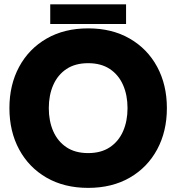

<svg xmlns="http://www.w3.org/2000/svg" viewBox="-20 -871 831 905"><path d="M24.4 -361.3Q24.4 -471.2 70.3 -556.2Q116.2 -641.1 199.7 -689.2Q283.2 -737.3 395.5 -737.3Q507.8 -737.3 591.3 -689.2Q674.8 -641.1 720.7 -556.2Q766.6 -471.2 766.6 -361.3Q766.6 -251.5 720.7 -166.5Q674.8 -81.5 591.3 -33.4Q507.8 14.6 395.5 14.6Q283.2 14.6 199.7 -33.4Q116.2 -81.5 70.3 -166.5Q24.4 -251.5 24.4 -361.3ZM210 -361.3Q210 -300.3 231 -252.4Q252 -204.6 293.2 -177Q334.5 -149.4 395.5 -149.4Q456.5 -149.4 497.8 -177Q539.1 -204.6 560.1 -252.4Q581.1 -300.3 581.1 -361.3Q581.1 -422.4 560.1 -470.2Q539.1 -518.1 497.8 -545.7Q456.5 -573.2 395.5 -573.2Q334.5 -573.2 293.2 -545.7Q252 -518.1 231 -470.2Q210 -422.4 210 -361.3ZM216.8 -757.8V-850.6H574.2V-757.8Z"/></svg>

Font: Giphurs Black
Style: Regular
Weight: 900
Version: Version 0.920; ttfautohint (v1.8.4.7-5d5b)